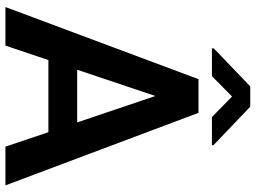

<svg xmlns="http://www.w3.org/2000/svg" viewBox="-137 -804 941 707"><g transform="rotate(90 333.5 -450.5)"><path d="M520 0 466.8 -158.2H201.2L147.9 0H5.9L271.5 -710.9H395.5L662.6 0ZM236.8 -264.2H430.7L333.5 -552.2ZM373 -901.4 514.6 -766.1V-760.3H411.1L335.4 -834.5L260.3 -760.3H158.2V-767.1L297.9 -901.4Z"/></g></svg>

Font: Vazirmatn RD UI SemiBold
Style: Regular
Weight: 600
Designer: Saber Rastikerdar
Foundry: Saber Rastikerdar
Version: Version 33.003